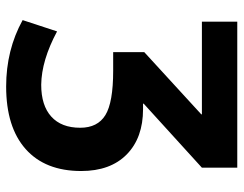

<svg xmlns="http://www.w3.org/2000/svg" viewBox="-102 -668 780 615"><g transform="rotate(90 287.5 -360.0)"><path d="M48.8 -730.5H516.6V-617.2L311.5 -430.7V-428.7H329.1Q420.9 -428.7 474.1 -376.5Q527.3 -324.2 527.3 -230.5Q527.3 -115.2 457 -52.7Q386.7 9.8 256.8 9.8Q139.6 9.8 43.9 -43L80.1 -153.3Q172.9 -103.5 251 -102.5Q317.4 -102.5 353 -134.8Q388.7 -167 388.7 -227.5Q388.7 -283.2 348.1 -308.1Q307.6 -333 206.1 -333H146.5V-432.6L345.7 -615.2V-617.2H48.8Z"/></g></svg>

Font: Mgen+ 1c bold
Style: Bold
Weight: 700
Designer: [Source Han Sans]
Ryoko NISHIZUKA  (kana & ideographs); Paul D. Hunt (Latin, Greek & Cyrillic); Wenlong ZHANG  (bopomofo
Version: Version 1.059.20150602